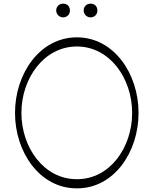

<svg xmlns="http://www.w3.org/2000/svg" viewBox="-20 -1017 817 1049"><path d="M362 -960C362 -970 359 -979 352 -987C344 -994 335 -997 325 -997C315 -997 306 -994 298 -987C291 -979 287 -970 287 -960C287 -950 291 -941 298 -933C306 -926 315 -922 325 -922C335 -922 344 -926 352 -933C359 -941 362 -950 362 -960ZM512 -960C512 -970 509 -979 502 -987C494 -994 485 -997 475 -997C465 -997 456 -994 448 -987C441 -979 437 -970 437 -960C437 -950 441 -941 448 -933C456 -926 465 -922 475 -922C485 -922 494 -926 502 -933C509 -941 512 -950 512 -960ZM737 -400C737 -615 602 -813 400 -813C198 -813 62 -615 62 -400C62 -185 198 13 400 12C602 13 737 -185 737 -400ZM97 -400C97 -590 221 -763 400 -763C579 -763 702 -590 702 -400C702 -210 579 -37 400 -38C221 -37 97 -210 97 -400Z"/></svg>

Font: Nupuram Thin
Style: Regular
Weight: 100
Designer: Santhosh Thottingal (santhosh.thottingal@gmail.com)
Foundry: SMC
Version: Version 1.000